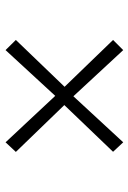

<svg xmlns="http://www.w3.org/2000/svg" viewBox="97 -644 474 709"><g transform="rotate(-90 334.5 -290.0)"><path d="M300.5 -290 127.5 -469 163 -507 334.5 -323.5 503.5 -507 541 -469 368 -289 541 -110 503.5 -72.5 333 -256.5 163 -72.5 128 -110Z"/></g></svg>

Font: Merriweather 120pt SemiBold
Style: Regular
Weight: 600
Version: Version 2.100